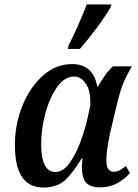

<svg xmlns="http://www.w3.org/2000/svg" viewBox="-20 -834 621 863"><path d="M175 9Q242 9 280 -31.5Q318 -72 347 -122H351Q343 -66 357 -29Q371 8 431 8Q474 8 507 -10.5Q540 -29 564 -56L546 -88Q532 -77 519.5 -69.5Q507 -62 492 -62Q478 -62 468 -72.5Q458 -83 458 -116Q458 -137 462.5 -167.5Q467 -198 474 -233L500 -342Q514 -403 527 -441.5Q540 -480 573 -536H488Q466 -516 450.5 -493Q435 -470 420 -445H417Q399 -546 304 -546Q232 -546 174 -495Q116 -444 81.5 -360.5Q47 -277 47 -181Q47 9 175 9ZM229 -61Q165 -61 165 -187Q165 -254 184 -324.5Q203 -395 236.5 -442.5Q270 -490 314 -490Q343 -490 365.5 -458.5Q388 -427 386 -360L372 -296Q362 -252 341.5 -196.5Q321 -141 292.5 -101Q264 -61 229 -61ZM285 -614H339Q374 -654 413 -706Q452 -758 477 -801L481 -814H370Q331 -714 288 -629Z"/></svg>

Font: Noto Serif SemiCondensed Semi
Style: Italic
Weight: 600
Width: 4
Italic angle: -12°
Designer: Monotype Design Team
Foundry: Monotype Imaging Inc.
Version: Version 1.901